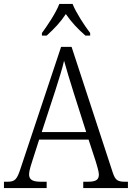

<svg xmlns="http://www.w3.org/2000/svg" viewBox="-21 -951 667 971"><path d="M191 -784V-771H215C254 -806 285 -839 312 -880C340 -839 371 -806 411 -771H435V-784C406 -822 364 -886 346 -931H279C262 -886 219 -822 191 -784ZM-1 0H215V-32H184C140 -32 126 -45 126 -70C126 -87 137 -121 143 -139L177 -245H427L464 -132C469 -114 479 -84 479 -69C479 -44 467 -32 425 -32H400V0H626V-32H612C573 -32 562 -40 549 -79L341 -714H288L84 -102C65 -43 55 -32 17 -32H-1ZM190 -283 259 -494C276 -548 295 -606 303 -644C314 -603 332 -545 351 -484L415 -283Z"/></svg>

Font: Noto Serif Bengali SemiCondensed Light
Style: Regular
Weight: 300
Width: 4
Designer: Juan Bruce, Universal Thirst, Indian Type Foundry and the Monotype Design Team.
Foundry: Monotype Imaging Inc.
Version: Version 2.003